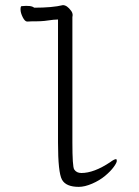

<svg xmlns="http://www.w3.org/2000/svg" viewBox="-20 -715 540 748"><path d="M188 -638Q150 -632 124.5 -632Q99 -632 86 -631Q77 -631 68.5 -648Q60 -665 60 -678Q60 -691 64 -691Q102 -695 113 -685Q184 -685 225 -695Q241 -695 257 -673Q263 -665 263 -656Q263 -652 262 -648V-186Q262 -172 262 -160Q262 -66 269 -55Q278 -41 297 -41Q346 -41 409 -83Q425 -95 432 -95Q435 -95 435 -88Q435 -81 423 -64.5Q411 -48 389.5 -30Q368 -12 339 0.5Q310 13 287 13Q237 13 221.5 -15Q206 -43 206 -160Q206 -173 206 -188V-639Q189 -638 188 -638Z"/></svg>

Font: Moon Stars Kai HW Light
Style: Regular
Weight: 300
Designer: GuiWonder
Version: Version 1.101